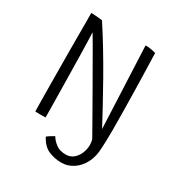

<svg xmlns="http://www.w3.org/2000/svg" viewBox="-188 -769 1018 1082"><g transform="rotate(30 320.5 -228.0)"><path d="M163 2.5Q150 3.5 129 3.2Q108 3 96 2.5Q95.5 -8.5 95 -48.5Q94.5 -88.5 94 -146.5Q93.5 -204.5 93 -270Q92.5 -335.5 92.2 -399Q92 -462.5 92 -512.5Q92 -553.5 92 -586.8Q92 -620 91.5 -636.5Q100 -636.5 114.5 -635.5Q129 -634.5 143.2 -633.2Q157.5 -632 164.5 -630.5Q205.5 -568.5 248.8 -496.8Q292 -425 333 -352.8Q374 -280.5 409.5 -215Q445 -149.5 471.5 -100L448 -631Q466.5 -631 485.5 -627.8Q504.5 -624.5 516 -620.5Q517.5 -579.5 519.2 -516.8Q521 -454 522.5 -382.8Q524 -311.5 525 -243.8Q526 -176 526 -124.5Q526 -86.5 525 -55.8Q524 -25 523 -9Q521.5 49.5 499.5 91.5Q477.5 133.5 442.2 156.2Q407 179 366.5 179Q321.5 179 282.2 161.8Q243 144.5 218 95Q223 91 236.8 82Q250.5 73 263 66.5Q275.5 88.5 300.5 107.8Q325.5 127 365 127Q395 127 415.5 109.2Q436 91.5 446.5 65Q457 38.5 457 12.5Q457 -8 451 -24.5Q436 -51.5 411.5 -94.5Q387 -137.5 357.5 -189.5Q328 -241.5 297 -295.5Q266 -349.5 237.5 -399.2Q209 -449 186.8 -487.5Q164.5 -526 152.5 -545.5Q153.5 -530 154.5 -488.5Q155.5 -447 156.8 -390.8Q158 -334.5 159 -273.2Q160 -212 161 -155.2Q162 -98.5 162.5 -56.5Q163 -14.5 163 2.5Z"/></g></svg>

Font: Grandstander ExtraLight
Style: Regular
Weight: 200
Designer: Tyler Finck
Foundry: Etcetera Type Co
Version: Version 1.200; ttfautohint (v1.8.3)